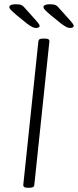

<svg xmlns="http://www.w3.org/2000/svg" viewBox="-20 -884 368 906"><path d="M110 2Q88 2 90 -13L161 -688Q162 -696 167 -699Q172 -702 184 -702H192Q215 -702 213 -688L142 -12Q141 -4 135.5 -1Q130 2 118 2ZM149 -752Q141 -752 131.5 -757Q122 -762 107 -773L59 -812Q40 -828 32 -836.5Q24 -845 24 -850Q24 -857 32 -860.5Q40 -864 54 -864Q73 -864 82 -859.5Q91 -855 102 -841L153 -784Q158 -778 162.5 -772Q167 -766 167 -761Q167 -757 162 -754.5Q157 -752 149 -752ZM310 -752Q302 -752 292.5 -757Q283 -762 268 -773L220 -812Q201 -828 193 -836.5Q185 -845 185 -850Q185 -857 193 -860.5Q201 -864 215 -864Q234 -864 243 -859.5Q252 -855 263 -841L314 -784Q319 -778 323.5 -772Q328 -766 328 -761Q328 -757 323 -754.5Q318 -752 310 -752Z"/></svg>

Font: Asap ExtraLight
Style: Italic
Weight: 250
Italic angle: -6°
Version: Version 3.001